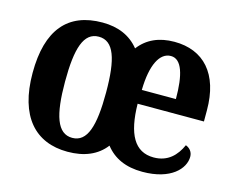

<svg xmlns="http://www.w3.org/2000/svg" viewBox="-83 -669 984 800"><g transform="rotate(15 409.0 -269.0)"><path d="M265 10C337 10 392 -13 428 -60C464 -14 516 10 588 10C711 10 765 -51 765 -102C765 -124 751 -138 735 -144C714 -97 679 -60 618 -60C535 -60 498 -129 496 -259H782V-307C782 -465 704 -548 578 -548C512 -548 461 -525 426 -479C389 -525 336 -548 268 -548C119 -548 40 -457 40 -270C40 -82 126 10 265 10ZM645 -319H498C500 -428 531 -487 579 -487C626 -487 645 -423 645 -319ZM269 -51C204 -51 180 -126 180 -270C180 -414 203 -487 268 -487C333 -487 357 -415 357 -270C357 -125 334 -51 269 -51Z"/></g></svg>

Font: Noto Serif Georgian Condensed Bold
Style: Regular
Weight: 700
Width: 3
Designer: Monotype Design Team, Akaki Razmadze
Foundry: Google LLC
Version: Version 2.003